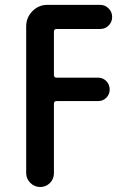

<svg xmlns="http://www.w3.org/2000/svg" viewBox="-20 -750 540 770"><path d="M85 -55.7V-644.5Q85 -679.7 109.9 -705.1Q134.8 -730.5 169.9 -730.5H381.8Q401.4 -730.5 415.5 -716.3Q429.7 -702.1 429.7 -682.1Q429.7 -662.1 416 -647.9Q402.3 -633.8 381.8 -633.8H207Q196.3 -633.8 196.3 -623V-449.2Q196.3 -438.5 207 -438.5H374Q392.6 -438.5 406.2 -424.8Q419.9 -411.1 419.9 -390.6Q419.9 -372.1 406.7 -358.4Q393.6 -344.7 374 -344.7H207Q196.3 -344.7 196.3 -334V-55.7Q196.3 -32.2 180.2 -16.1Q164.1 0 141.1 0Q118.2 0 101.6 -16.6Q85 -33.2 85 -55.7Z"/></svg>

Font: Rounded-X Mgen+ 1m medium
Style: Regular
Weight: 500
Designer: [Source Han Sans]
Ryoko NISHIZUKA  (kana & ideographs); Paul D. Hunt (Latin, Greek & Cyrillic); Wenlong ZHANG  (bopomofo
Version: Version 1.059.20150602